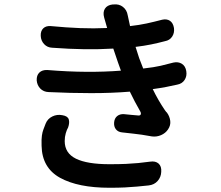

<svg xmlns="http://www.w3.org/2000/svg" viewBox="-20 -826 1040 905"><path d="M274 -283Q299 -279 304 -263.5Q309 -248 301 -225Q295 -215 290 -198Q285 -181 285 -161Q285 -104 338 -78Q391 -52 496 -52Q543 -52 574.5 -53.5Q606 -55 632 -57.5Q658 -60 687 -64Q713 -68 727.5 -55Q742 -42 740 -16Q739 9 723 27Q707 45 681 48Q652 51 625.5 53.5Q599 56 568.5 57.5Q538 59 496 59Q348 59 263 12Q178 -35 176 -139Q175 -170 177.5 -187Q180 -204 184.5 -215.5Q189 -227 195 -243Q204 -266 226.5 -277Q249 -288 274 -283ZM153 -447Q152 -471 165.5 -484Q179 -497 203 -496Q301 -488 387 -487.5Q473 -487 550 -493L536 -532L514 -597Q448 -593 377.5 -594Q307 -595 226 -601Q203 -602 188 -618Q173 -634 172 -657Q171 -680 184 -692.5Q197 -705 220 -703Q294 -696 358 -693.5Q422 -691 485 -694L471 -743Q464 -768 474.5 -785Q485 -802 511 -805H515Q541 -808 559.5 -793.5Q578 -779 582 -754L593 -703Q637 -708 671.5 -715.5Q706 -723 744 -733Q766 -738 781 -728Q796 -718 800 -694Q803 -671 791.5 -653.5Q780 -636 758 -632Q724 -623 692 -616.5Q660 -610 619 -605L636 -552L655 -503Q708 -509 737.5 -516Q767 -523 797 -531Q820 -536 837 -525.5Q854 -515 858 -491Q862 -467 850 -449Q838 -431 815 -427Q788 -421 762.5 -416Q737 -411 700 -406Q713 -379 727.5 -354Q742 -329 757 -307Q761 -301 763 -299Q765 -297 767 -295Q780 -277 782.5 -256Q785 -235 772 -216Q760 -198 739 -189Q718 -180 696 -183Q668 -188 648.5 -191Q629 -194 608.5 -196Q588 -198 555 -202Q536 -204 526 -217Q516 -230 518 -250Q520 -269 532.5 -279Q545 -289 564 -288Q584 -286 599.5 -284.5Q615 -283 628 -282Q640 -280 643 -286Q646 -292 641 -301Q614 -348 592 -394Q507 -387 409.5 -387Q312 -387 209 -392Q185 -393 170 -408.5Q155 -424 153 -447Z"/></svg>

Font: Chiron GoRound TC SB
Style: Regular
Weight: 500
Designer: Ryoko NISHIZUKA 西塚涼子 (kana, bopomofo & ideographs); Paul D. Hunt (Latin, Greek & Cyrillic); Sandoll Communications 산돌커뮤니
Foundry: Adobe
Version: Version 1.000;hotconv 1.1.1;makeotfexe 2.6.0